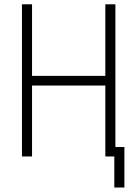

<svg xmlns="http://www.w3.org/2000/svg" viewBox="-20 -713 626 875"><path d="M501 141.6V0H460V-323.2H126V0H80.1V-693.4H126V-367.2H460V-693.4H505.9V-43H546.9V141.6Z"/></svg>

Font: Cascadia Mono NF ExtraLight
Style: Regular
Weight: 200
Monospace: yes
Designer: Aaron Bell
Foundry: Saja Typeworks
Version: Version 2404.023; ttfautohint (v1.8.4)